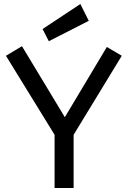

<svg xmlns="http://www.w3.org/2000/svg" viewBox="-20 -940 639 960"><path d="M89.8 -709 304.2 -354 514.2 -705.1 588.9 -661.1 348.1 -266.1V0H252.9V-266.1L9.8 -661.1ZM224.1 -733.9 192.9 -794.9 381.8 -919.9 423.8 -835.9Z"/></svg>

Font: ABeeZee
Style: Regular
Weight: 400
Designer: Anja Meiners
Foundry: Anja Meiners
Version: Version 1.002